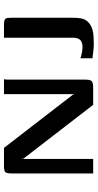

<svg xmlns="http://www.w3.org/2000/svg" viewBox="223 -724 503 990"><g transform="rotate(-90 475.0 -228.5)"><path d="M76 0V-414Q76 -444 82 -452Q88 -460 114 -460H208L482 -105L485 -97V-460H563Q561 -459 560.5 -451Q560 -443 560 -434Q560 -425 560 -417V-41Q560 -13 551 -6.5Q542 0 516 0H430L153 -359L151 -369V0ZM879 -149Q879 -130 879 -105.5Q879 -81 876 -65Q873 -44 859.5 -29Q846 -14 825.5 -6.5Q805 1 779 2Q761 3 744 3Q727 3 709 1Q691 -1 670 -4V-66Q679 -62 697 -58.5Q715 -55 727 -55Q753 -55 764.5 -67Q776 -79 776 -104V-460H843Q862 -460 869.5 -455.5Q877 -451 878 -441.5Q879 -432 879 -419Z"/></g></svg>

Font: Genos Thin Medium
Style: Regular
Weight: 500
Version: Version 1.010